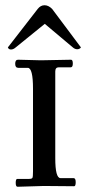

<svg xmlns="http://www.w3.org/2000/svg" viewBox="-20 -711 338 733"><path d="M40 -530Q31 -522 22 -522Q13 -522 10 -530L124 -677Q135 -691 150 -691Q165 -691 179 -677L289 -530Q284 -523 275 -523Q266 -523 258 -530L151 -620ZM49 -483 128 -481Q139 -481 147 -481L251 -483Q258 -483 258 -468.5Q258 -454 250 -454H204Q191 -454 191 -438V-107Q191 -31 211 -31H261Q269 -31 269 -15.5Q269 0 263 0L147 -1L47 2Q40 2 40 -13Q40 -28 46 -28H91Q102 -28 104 -32.5Q106 -37 106 -57V-372Q106 -452 86 -452H50Q38 -452 38 -467.5Q38 -483 49 -483Z"/></svg>

Font: Sedan SC
Style: Regular
Weight: 400
Designer: Sebastian Salazar
Foundry: Sebastian Salazar
Version: Version 1.001